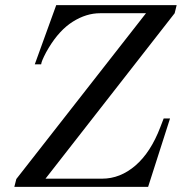

<svg xmlns="http://www.w3.org/2000/svg" viewBox="-20 -732 720 752"><path d="M560.1 0H36.1L43.9 -30.8L551.8 -680.2H372.1Q317.9 -680.2 265.4 -647.2Q212.9 -614.3 170.9 -544.9Q159.7 -526.4 152.3 -510.7Q145 -495.1 143.1 -488.8Q141.1 -482.4 141.1 -480H116.2L200.2 -711.9H671.9L664.1 -680.2L158.2 -32.2H379.9Q450.7 -32.2 510.5 -83.7Q570.3 -135.3 607.9 -233.9L621.1 -268.1H646Z"/></svg>

Font: Flanker Steampunk
Style: Italic
Weight: 400
Italic angle: -12°
Designer: Alexey Kryukov, Leonardo Di Lena
Foundry: Alexey Kryukov, Leonardo Di Lena
Version: 1.210